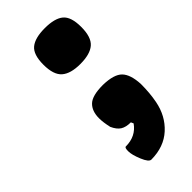

<svg xmlns="http://www.w3.org/2000/svg" viewBox="-217 -564 764 764"><g transform="rotate(-45 165.0 -182.0)"><path d="M210.9 -315.9Q156.7 -315.9 130.9 -338.4Q105 -360.8 105 -418Q105 -475.1 130.9 -496.1Q156.7 -517.1 211.9 -517.1Q267.1 -517.1 292.5 -496.1Q317.9 -475.1 317.9 -418Q317.9 -360.8 292.2 -338.4Q266.6 -315.9 210.9 -315.9ZM118.2 -55.2Q110.8 -87.9 110.8 -110.8Q110.8 -150.9 133.1 -172.4Q155.3 -193.8 215.8 -193.8Q276.4 -192.4 299.3 -168.9Q322.3 -145.5 325.2 -89.8Q325.2 -38.6 316.9 3.9Q304.2 69.3 258.8 110.8Q213.4 152.3 142.1 152.8Q128.4 152.8 114.3 118.7Q100.1 84.5 100.1 64Q100.1 43.9 106.9 43.9Q163.6 43.9 193.8 1L189 -9.8Q161.6 -9.8 145.5 -20Q129.4 -30.3 118.2 -55.2Z"/></g></svg>

Font: GGS TheRock Black
Style: Regular
Weight: 900
Designer: Rodrigo Fuenzalida (2012); Goodgame Studios (2014)
Foundry: Rodrigo Fuenzalida,2012;  GGS,2014
Version: Version 1.002 | FøM Mod